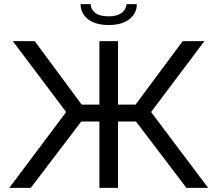

<svg xmlns="http://www.w3.org/2000/svg" viewBox="-20 -909 1052 929"><path d="M370 -889H419Q419 -864 440.5 -847Q462 -830 506 -830Q583 -830 593 -889H642Q642 -845 606.5 -816.5Q571 -788 506 -788Q441 -788 405.5 -816.5Q370 -845 370 -889ZM25 0 300 -367 42 -710H148L375 -403H461V-710H551V-403H636L864 -710H969L711 -367L987 0H882L638 -321H551V0H461V-321H373L129 0Z"/></svg>

Font: Raleway-v4020 Medium
Style: Regular
Weight: 500
Designer: Matt McInerney, Pablo Impallari, Rodrigo Fuenzalida
Foundry: Matt McInerney, Pablo Impallari, Rodrigo Fuenzalida
Version: Version 4.020;PS 004.020;hotconv 1.0.88;makeotf.lib2.5.64775